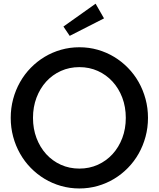

<svg xmlns="http://www.w3.org/2000/svg" viewBox="-20 -1024 875 1058"><path d="M39.1 -374.5Q39.1 -428.6 52.5 -478.4Q65.9 -528.2 90.5 -571.6Q115 -615 149.5 -650.2Q184.1 -685.5 225.9 -710.7Q267.7 -735.9 316.4 -749.8Q365 -763.6 417.3 -763.6Q470 -763.6 518.4 -749.8Q566.8 -735.9 608.6 -710.7Q650.5 -685.5 685 -650.2Q719.5 -615 744.1 -571.6Q768.6 -528.2 782 -478.4Q795.5 -428.6 795.5 -374.5Q795.5 -320.5 782 -270.7Q768.6 -220.9 744.1 -177.5Q719.5 -134.1 685 -98.9Q650.5 -63.6 608.6 -38.4Q566.8 -13.2 518.2 0.7Q469.5 14.5 417.3 14.5Q365 14.5 316.4 0.7Q267.7 -13.2 225.9 -38.4Q184.1 -63.6 149.5 -98.9Q115 -134.1 90.5 -177.5Q65.9 -220.9 52.5 -270.7Q39.1 -320.5 39.1 -374.5ZM161.8 -374.5Q161.8 -314.5 181.1 -263.4Q200.5 -212.3 234.5 -174.8Q268.6 -137.3 315.5 -116.1Q362.3 -95 417.3 -95Q472.3 -95 519.1 -116.1Q565.9 -137.3 600.2 -174.8Q634.5 -212.3 653.9 -263.4Q673.2 -314.5 673.2 -374.5Q673.2 -434.5 653.9 -485.7Q634.5 -536.8 600.2 -574.3Q565.9 -611.8 519.1 -633Q472.3 -654.1 417.3 -654.1Q362.3 -654.1 315.5 -633Q268.6 -611.8 234.5 -574.3Q200.5 -536.8 181.1 -485.7Q161.8 -434.5 161.8 -374.5ZM506.8 -1003.6 553.2 -922.7 364.1 -826.4 329.5 -877.7Z"/></svg>

Font: Spartan MB SemBd
Style: Regular
Weight: 600
Designer: Matt Bailey, Mirko Velimirovic
Foundry: Matt Bailey
Version: Version 1.005